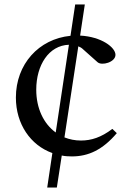

<svg xmlns="http://www.w3.org/2000/svg" viewBox="-20 -689 581 858"><path d="M191 149H234L256 6C270 9 285 10 301 10C376 10 439 -20 502 -94L482 -113C432 -75 388 -61 342 -61C315 -61 291 -66 268 -75L330 -482C338 -479 345 -475 352 -468L416 -411C435 -394 496 -411 496 -444C496 -477 434 -525 338 -530L359 -669H316L295 -529C153 -515 51 -402 51 -253C51 -135 116 -40 214 -5ZM142 -288C142 -398 198 -486 288 -489L229 -97C175 -136 142 -205 142 -288Z"/></svg>

Font: Hedvig Letters Serif 24pt
Style: Regular
Weight: 400
Designer: Alexander Örn & Tor Weibull
Foundry: Kanon Foundry
Version: Version 1.000